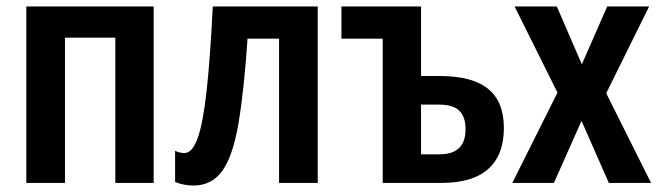

<svg xmlns="http://www.w3.org/2000/svg" viewBox="-20 -563 2033 591"><path d="M453 -543V0H335V-447H180V0H61V-543Z M958 0H839V-444H742Q731 -283 714 -183Q697 -83 664.5 -37.5Q632 8 576 8Q544 8 519 -3V-99Q531 -92 548 -92Q572 -92 588.5 -138Q605 -184 616 -283.5Q627 -383 635 -543H958Z M1276 -543V-329H1333Q1434 -329 1482.5 -289.5Q1531 -250 1531 -169Q1531 -86 1483 -43Q1435 0 1339 0H1158V-444H1031V-543ZM1331 -241H1276V-88H1333Q1413 -88 1413 -165Q1413 -204 1393.5 -222.5Q1374 -241 1331 -241Z M1696 -278 1564 -543H1694L1771 -365L1849 -543H1978L1846 -276L1984 0H1854L1770 -191L1685 0H1557Z"/></svg>

Font: Avrile Sans Condensed SemiBold
Style: Regular
Weight: 600
Width: 3
Designer: Monotype Design Team
Foundry: Monotype Imaging Inc.
Version: Version 2.001;September 10, 2019;FontCreator 11.5.0.2425 64-